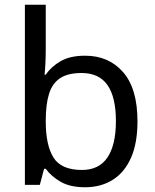

<svg xmlns="http://www.w3.org/2000/svg" viewBox="-20 -780 655 810"><path d="M173 -575Q173 -541 171.5 -511.5Q170 -482 168 -465H173Q196 -499 236 -522Q276 -545 339 -545Q439 -545 499.5 -475.5Q560 -406 560 -268Q560 -176 532.5 -114Q505 -52 455 -21Q405 10 339 10Q276 10 236 -13Q196 -36 173 -68H166L148 0H85V-760H173ZM324 -472Q267 -472 234 -450.5Q201 -429 187 -384.5Q173 -340 173 -271V-267Q173 -168 205.5 -115.5Q238 -63 326 -63Q398 -63 433.5 -116Q469 -169 469 -269Q469 -370 433.5 -421Q398 -472 324 -472Z"/></svg>

Font: Noto Sans Oriya
Style: Regular
Weight: 400
Designer: Amélie Bonet and Sol Matas
Foundry: Google LLC
Version: Version 2.006